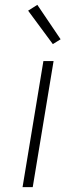

<svg xmlns="http://www.w3.org/2000/svg" viewBox="-20 -772 340 792"><path d="M73 0 159 -520H201L115 0ZM198 -590 96 -728 134 -752 230 -610Z"/></svg>

Font: Iosevka Aile Extralight
Style: Italic
Weight: 200
Italic angle: -9°
Designer: Belleve Invis
Foundry: Belleve Invis
Version: Version 31.1.0; ttfautohint (v1.8.4)